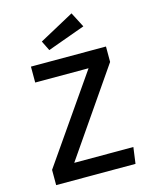

<svg xmlns="http://www.w3.org/2000/svg" viewBox="-137 -1035 888 1123"><g transform="rotate(-15 307.5 -473.5)"><path d="M196.4 -98.5H554.4L541 0H60.5V-92.3L420.5 -611.3H97.4V-707.7H551.8V-614.4ZM407.2 -947.2 454.4 -855.9 226.2 -773.3 196.9 -832.8Z"/></g></svg>

Font: Fira Code Medium
Style: Regular
Weight: 500
Designer: Carrois Corporate, Edenspiekermann AG, Nikita Prokopov
Foundry: Carrois Corporate, Edenspiekermann AG, Nikita Prokopov
Version: Version 6.002